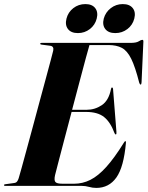

<svg xmlns="http://www.w3.org/2000/svg" viewBox="-36 -910 723 940"><path d="M362.5 0H-10.5Q-16.5 0 -16.5 -3.5Q-16.5 -7.5 -10 -8L33 -14Q42.5 -15 47.5 -21.2Q52.5 -27.5 55.5 -37.5Q59.5 -50.5 69.8 -87.8Q80 -125 94.5 -178.2Q109 -231.5 125.5 -292.5Q142 -353.5 158.2 -414.2Q174.5 -475 188.8 -527.2Q203 -579.5 212.5 -615.5Q222 -651.5 224.5 -662Q229 -683.5 209.5 -686L167.5 -691.5Q161 -692 161 -696Q161 -700 167 -700H602.5Q631 -700 643 -707.5Q655 -715 660.5 -715Q666.5 -715 666 -706L657 -507Q656.5 -496 652.5 -496Q648.5 -496 645.5 -505.5Q626 -582.5 606.5 -622Q587 -661.5 560.8 -675.5Q534.5 -689.5 495 -689.5H402Q397.5 -675 384.5 -626.8Q371.5 -578.5 353.8 -511.5Q336 -444.5 317 -372.5H388.5Q428.5 -372.5 462.5 -395.2Q496.5 -418 507.5 -474.5Q508.5 -481.5 512.5 -481.5Q517 -481.5 517.5 -473.5L534 -264.5Q535 -252.5 531.5 -252Q527.5 -251 524.5 -258.5Q505 -311.5 473.8 -336.8Q442.5 -362 385.5 -362H314.5Q295.5 -291 278.5 -225.5Q261.5 -160 249.2 -113.5Q237 -67 233.5 -52.5Q228 -27.5 235.2 -19Q242.5 -10.5 269.5 -10.5H327.5Q368.5 -10.5 406.5 -29.5Q444.5 -48.5 484.2 -92.5Q524 -136.5 570.5 -211.5Q575 -219 577.5 -219Q581.5 -219 580.5 -210.5Q570 -92 533.8 -41Q497.5 10 435.5 10Q416.5 10 399.8 5Q383 0 362.5 0ZM345.5 -748Q312 -748 296.8 -767.8Q281.5 -787.5 289.5 -819Q297.5 -850.5 323 -870.2Q348.5 -890 382 -890Q415 -890 430.2 -870.2Q445.5 -850.5 437.5 -819Q429.5 -787.5 404 -767.8Q378.5 -748 345.5 -748ZM528.5 -748Q495 -748 479.5 -767.8Q464 -787.5 472 -819Q480.5 -850 506.2 -870Q532 -890 565 -890Q598.5 -890 614 -870.2Q629.5 -850.5 621.5 -819Q613.5 -787.5 587.8 -767.8Q562 -748 528.5 -748Z"/></svg>

Font: Fraunces 144pt
Style: Bold Italic
Weight: 700
Italic angle: -16°
Version: Version 1.000;[b76b70a41]